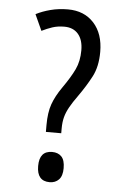

<svg xmlns="http://www.w3.org/2000/svg" viewBox="-53 -763 528 810"><g transform="rotate(5 211.0 -357.5)"><path d="M154 -201V-230Q154 -283 166.5 -318.5Q179 -354 207 -394Q240 -441 256.5 -476Q273 -511 273 -557Q273 -601 252 -625.5Q231 -650 193 -650Q165 -650 142.5 -642.5Q120 -635 98 -624L67 -692Q94 -706 128.5 -715Q163 -724 202 -724Q271 -724 312 -679Q353 -634 353 -557Q353 -495 330.5 -452Q308 -409 276 -364Q255 -335 242.5 -312.5Q230 -290 224.5 -269Q219 -248 219 -221V-201ZM188 9Q134 9 134 -55Q134 -119 188 -119Q213 -119 227.5 -104Q242 -89 242 -55Q242 -22 227 -6.5Q212 9 188 9Z"/></g></svg>

Font: Noto Sans Bengali UI ExtraCondensed
Style: Regular
Weight: 400
Width: 2
Designer: Jelle Bosma - Monotype Design Team
Foundry: Monotype Imaging Inc.
Version: Version 2.003